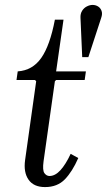

<svg xmlns="http://www.w3.org/2000/svg" viewBox="-20 -750 434 780"><path d="M163 10Q117 10 96 -20Q75 -50 82 -100L127 -420L122 -425H47L52 -460Q112 -464 147.5 -514.5Q183 -565 203 -670H238L208 -460H329L324 -425H208L203 -420L157 -95Q152 -58 160.5 -46.5Q169 -35 181 -35Q204 -35 225.5 -58.5Q247 -82 267 -125L298 -108Q274 -53 243.5 -21.5Q213 10 163 10ZM356 -730Q368 -730 378 -724Q388 -718 392.5 -706Q397 -694 391 -677L339 -518H314L307 -677Q306 -694 313.5 -706Q321 -718 333 -724Q345 -730 356 -730Z"/></svg>

Font: Brygada 1918
Style: Italic
Weight: 400
Italic angle: -8°
Designer: Mateusz Machalski | Borys Kosmynka | Przemek Hoffer
Foundry: NIEPODLEGLA 2018
Version: Version 3.006